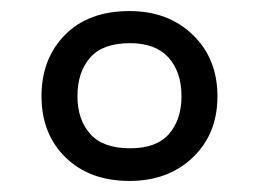

<svg xmlns="http://www.w3.org/2000/svg" viewBox="-20 -744 468 347"><path d="M214 -417Q142 -417 98.5 -459.5Q55 -502 55 -570Q55 -638 97.5 -681Q140 -724 214 -724Q284 -724 328.5 -681Q373 -638 373 -570Q373 -502 328.5 -459.5Q284 -417 214 -417ZM215 -476Q263 -476 285.5 -502Q308 -528 308 -570Q308 -614 284.5 -640Q261 -666 215 -666Q166 -666 143 -640Q120 -614 120 -570Q120 -528 143 -502Q166 -476 215 -476Z"/></svg>

Font: Apis
Style: Regular
Weight: 400
Designer: Monotype Design Team
Foundry: Monotype Imaging Inc.
Version: Version 2.000; build 0001